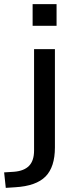

<svg xmlns="http://www.w3.org/2000/svg" viewBox="-95 -726 357 930"><path d="M171 -12Q171 83 125.5 129Q80 175 -21 181L-67 184L-75 109L-27 106Q22 102 46 77Q70 52 70 3V-488H171ZM63 -706H179V-601H63Z"/></svg>

Font: wassup Sans
Style: Medium
Weight: 600
Version: Version 2.001